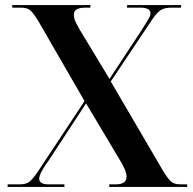

<svg xmlns="http://www.w3.org/2000/svg" viewBox="-20 -734 759 754"><path d="M10 0H233V-10H171Q134 -10 134 -32Q134 -54 172 -105L318 -328L448 -110Q477 -64 477 -40Q477 -10 434 -10H409V0H715V-10H691Q663 -10 651 -21.5Q639 -33 621 -62L415 -414L576 -655Q595 -683 609.5 -693.5Q624 -704 655 -704H691V-714H479V-704H530Q571 -704 571 -682Q571 -672 561 -656Q551 -640 537 -617L410 -424L294 -616Q282 -637 276 -650Q270 -663 270 -677Q270 -704 316 -704H335V-714H28V-704H62Q87 -704 99 -693.5Q111 -683 130 -652L312 -337L128 -59Q108 -30 95 -20Q82 -10 57 -10H10Z"/></svg>

Font: Noto Serif Display Semi
Style: Regular
Weight: 600
Designer: Monotype Design Team
Foundry: Monotype Imaging Inc.
Version: Version 1.900